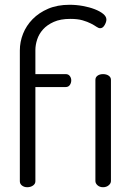

<svg xmlns="http://www.w3.org/2000/svg" viewBox="-20 -783 546 803"><path d="M411 -473Q425 -473 434.5 -466.5Q444 -460 444 -449V-26Q444 -16 434.5 -8Q425 0 411 0Q397 0 388 -8Q379 -16 379 -26V-449Q379 -460 388 -466.5Q397 -473 411 -473ZM274 -704Q233 -704 205 -691.5Q177 -679 160 -660Q143 -641 135.5 -618Q128 -595 128 -574V-473H255Q266 -473 272 -465Q278 -457 278 -447Q278 -436 272 -427.5Q266 -419 255 -419H128V-25Q128 -14 118 -7Q108 0 94 0Q81 0 72 -7Q63 -14 63 -25V-572Q63 -608 76.5 -642Q90 -676 116.5 -703Q143 -730 181.5 -746.5Q220 -763 271 -763Q299 -763 326.5 -758Q354 -753 376 -744.5Q398 -736 411.5 -725Q425 -714 425 -701Q425 -691 417.5 -678Q410 -665 399 -665Q392 -665 383.5 -671Q375 -677 360.5 -684.5Q346 -692 325.5 -698Q305 -704 274 -704Z"/></svg>

Font: AkaAcidDosis
Style: Regular
Weight: 400
Designer: Edgar Tolentino, Pablo Impallari, Igino Marini, Aka-Acid
Foundry: Edgar Tolentino, Pablo Impallari, Igino Marini, Cyberella
Version: Version 1.007